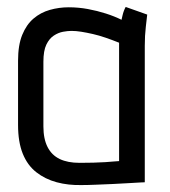

<svg xmlns="http://www.w3.org/2000/svg" viewBox="-20 -529 489 553"><path d="M404 -487 342 -509Q336 -498 333 -485Q330 -472 330 -472Q310 -482 285 -490Q260 -498 233 -503Q206 -508 178 -508Q150 -508 123.5 -500.5Q97 -493 76.5 -475.5Q56 -458 44 -428.5Q32 -399 32 -354V-169Q32 -120 45.5 -86.5Q59 -53 84.5 -33Q110 -13 143.5 -4Q177 5 216 4Q233 4 256 3Q279 2 304 1Q329 0 350.5 -1.5Q372 -3 385 -3.5Q398 -4 397 -4V-397Q397 -427 400 -452Q403 -477 404 -487ZM105 -165V-351Q105 -383 113.5 -400.5Q122 -418 135 -426.5Q148 -435 161.5 -437.5Q175 -440 186 -440Q199 -440 214.5 -437.5Q230 -435 247.5 -431Q265 -427 284 -420.5Q303 -414 323 -406V-65Q319 -65 309 -64Q299 -63 283.5 -62Q268 -61 249 -60.5Q230 -60 209 -60Q175 -60 152 -71Q129 -82 117 -105.5Q105 -129 105 -165Z"/></svg>

Font: Advent Pro Medium
Style: Regular
Weight: 500
Designer: VivaRado, Andreas Kalpakidis
Foundry: VivaRado, Andreas Kalpakidis
Version: Version 3.000